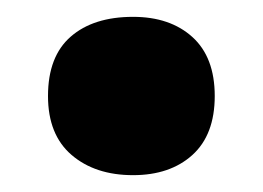

<svg xmlns="http://www.w3.org/2000/svg" viewBox="-20 -196 312 228"><path d="M138 -176Q182 -176 208.5 -152Q235 -128 235 -82Q235 -36 208.5 -12Q182 12 138 12Q93 12 65 -12Q37 -36 37 -82Q37 -129 64 -152.5Q91 -176 138 -176Z"/></svg>

Font: Noto Sans Display Black Narrow
Style: Regular
Weight: 900
Width: 4
Designer: Monotype Design team
Foundry: Monotype Imaging Inc.
Version: Version 1.000